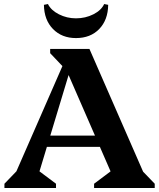

<svg xmlns="http://www.w3.org/2000/svg" viewBox="-20 -933 790 953"><path d="M2 0V-21L81 -103L31 -13L327 -690H424L720 -13L669 -103L748 -21V0H447V-21L555 -102L559 -13L298 -612H336L155 -13L150 -102L258 -21V0ZM173 -204V-260H545V-204ZM305 -589 229 -669V-690H349ZM357 -744Q287 -744 243 -789Q199 -834 198 -909L218 -913Q233 -882 272.5 -862Q312 -842 357 -842Q404 -842 443.5 -862Q483 -882 497 -913L517 -909Q516 -834 472.5 -789Q429 -744 357 -744Z"/></svg>

Font: Platypi Light SemiBold
Style: Regular
Weight: 600
Version: Version 1.200